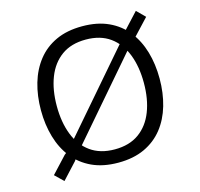

<svg xmlns="http://www.w3.org/2000/svg" viewBox="-103 -798 975 934"><g transform="rotate(-15 384.0 -331.0)"><path d="M386.8 -681.4Q310.6 -681.4 254.3 -655.4Q198.1 -629.4 161.2 -582.5Q124.3 -535.7 106.1 -473.3Q87.9 -410.9 87.9 -338Q87.9 -265.5 106.2 -202.9Q124.5 -140.3 161.4 -93.6Q198.2 -46.9 254.5 -20.7Q310.7 5.4 386.8 5.4Q462.9 5.4 519.2 -20.7Q575.4 -46.9 612.3 -93.6Q649.2 -140.3 667.4 -202.9Q685.6 -265.5 685.6 -338Q685.6 -410.9 667.4 -473.3Q649.2 -535.7 612.4 -582.5Q575.6 -629.4 519.3 -655.4Q463.1 -681.4 386.8 -681.4ZM386.8 -614.3Q460.4 -614.3 509.1 -579.2Q557.7 -544 582 -481.8Q606.2 -419.6 606.2 -338Q606.2 -256.6 582.1 -194.3Q558 -132 509.3 -96.8Q460.6 -61.6 386.8 -61.6Q313.4 -61.6 264.6 -96.8Q215.8 -132 191.8 -194.2Q167.7 -256.4 167.7 -338Q167.7 -419.6 191.9 -481.8Q216.1 -544 264.7 -579.2Q313.4 -614.3 386.8 -614.3ZM659 -686.1 585.5 -606.7 567.7 -580.8 168.6 -118.4 144.1 -99.6 67.3 -17.1 109.5 23.7 183.4 -56.2 201.4 -82.2 600.7 -545.6 623.8 -563.6 700.1 -645.1Z"/></g></svg>

Font: Estedad VF
Style: Regular
Weight: 100
Designer: Amin Abedi
Version: Version 7.3